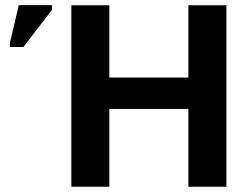

<svg xmlns="http://www.w3.org/2000/svg" viewBox="-20 -708 946 728"><path d="M694.3 0V-294.9H394.5V0H250.5V-688H394.5V-414.1H694.3V-688H838.4V0ZM17.6 -529.8V-545.9L51.3 -688.5H176.8V-670.4L68.8 -529.8Z"/></svg>

Font: Liberation Sans
Style: Bold
Weight: 700
Designer: Steve Matteson
Foundry: Ascender Corporation
Version: Version 2.1.5